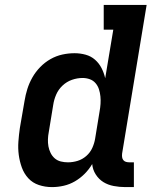

<svg xmlns="http://www.w3.org/2000/svg" viewBox="-20 -755 640 783"><path d="M192 8Q164 8 138.5 -0.5Q113 -9 95.5 -28Q78 -47 69 -72Q60 -97 56.5 -123.5Q53 -150 55 -177.5Q57 -205 61 -233L80 -343Q84 -368 91.5 -392Q99 -416 112 -439Q125 -462 144 -481.5Q163 -501 186 -514Q209 -527 234 -532.5Q259 -538 284 -538Q307 -538 329 -532Q351 -526 367.5 -511.5Q384 -497 394 -477.5Q404 -458 409 -436L442 -634H403V-735H578L478 -129Q477 -121 478 -114Q479 -107 483 -102Q487 -97 493.5 -95Q500 -93 508 -93H526V8H491Q467 8 443.5 3.5Q420 -1 401.5 -12.5Q383 -24 370.5 -43.5Q358 -63 356 -86Q343 -64 325 -46Q307 -28 285.5 -15.5Q264 -3 240 2.5Q216 8 192 8ZM257 -93Q277 -93 296.5 -99Q316 -105 332 -119Q348 -133 356.5 -152Q365 -171 368 -190L386 -300Q389 -316 390 -331.5Q391 -347 389.5 -362Q388 -377 383.5 -391Q379 -405 369.5 -416Q360 -427 346 -432Q332 -437 317 -437Q295 -437 273.5 -429.5Q252 -422 235 -406Q218 -390 209 -369Q200 -348 197 -327L179 -217Q176 -202 175.5 -187Q175 -172 177.5 -158Q180 -144 186.5 -131Q193 -118 203.5 -109Q214 -100 228 -96.5Q242 -93 257 -93Z"/></svg>

Font: Iosevka Slab Extended
Style: Bold Italic
Weight: 700
Width: 7
Italic angle: -9°
Monospace: yes
Designer: Belleve Invis
Foundry: Belleve Invis
Version: Version 11.1.0; ttfautohint (v1.8.3)